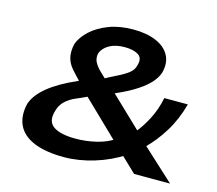

<svg xmlns="http://www.w3.org/2000/svg" viewBox="-103 -845 1115 985"><g transform="rotate(15 454.5 -352.5)"><path d="M313 10Q217 10 154.5 -15.5Q92 -41 68.5 -90.5Q45 -140 62 -208Q71 -233 89 -256Q107 -279 133.5 -300.5Q160 -322 197 -343.5Q234 -365 282 -386L325 -408L297 -378Q267 -409 244 -435Q221 -461 213.5 -491.5Q206 -522 215 -564Q229 -603 266.5 -637.5Q304 -672 360.5 -693.5Q417 -715 490 -715Q560 -715 610 -694Q660 -673 681.5 -633.5Q703 -594 689 -540Q679 -508 649 -477.5Q619 -447 569.5 -418Q520 -389 450 -361L469 -385L648 -214L633 -210Q664 -245 692 -298.5Q720 -352 733 -416H858Q835 -331 793.5 -264Q752 -197 701 -148L699 -162L875 0H684L594 -86L627 -87Q555 -40 472.5 -15Q390 10 313 10ZM347 -97Q401 -97 456 -110Q511 -123 551 -151L540 -138L330 -341L388 -339L351 -321Q324 -308 294 -295.5Q264 -283 240 -261Q216 -239 207 -200Q193 -146 230.5 -121.5Q268 -97 347 -97ZM470 -616Q422 -616 389.5 -598Q357 -580 346 -550Q340 -525 350.5 -504Q361 -483 383.5 -461.5Q406 -440 432 -415L389 -422Q432 -447 467.5 -464Q503 -481 527 -499Q551 -517 557 -545Q568 -584 542 -600Q516 -616 470 -616Z"/></g></svg>

Font: Nunito Sans 7pt Expanded
Style: Bold Italic
Weight: 700
Width: 7
Italic angle: -9°
Designer: Vernon Adams
Foundry: Vernon Adams
Version: Version 3.101;gftools[0.9.27]